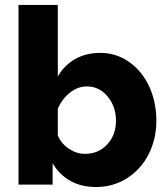

<svg xmlns="http://www.w3.org/2000/svg" viewBox="-20 -750 680 780"><path d="M193.8 -86.9V0H55.2V-730H214.8V-439Q240.7 -484.9 285.2 -510Q329.6 -535.2 387.2 -535.2Q452.1 -535.2 504.6 -498.3Q557.1 -461.4 586.2 -398.4Q615.2 -335.4 615.2 -259.8Q615.2 -184.6 583.5 -122.8Q551.8 -61 495.4 -25.6Q439 9.8 370.1 9.8Q310.5 9.8 265.6 -15.4Q220.7 -40.5 193.8 -86.9ZM451.2 -259.8Q451.2 -316.9 417.2 -357.9Q383.3 -398.9 333 -398.9Q295.9 -398.9 263.9 -373.5Q231.9 -348.1 214.8 -308.1V-198.2Q230.5 -165 261 -145Q291.5 -125 325.2 -125Q380.4 -125 415.8 -163.6Q451.2 -202.1 451.2 -259.8Z"/></svg>

Font: Rawline ExtraBold
Style: Regular
Weight: 800
Designer: Matt McInerney, Pablo Impallari, Rodrigo Fuenzalida
Foundry: Matt McInerney, Pablo Impallari, Rodrigo Fuenzalida
Version: Version 4.020;PS 004.020;hotconv 1.0.88;makeotf.lib2.5.64775